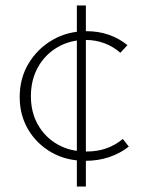

<svg xmlns="http://www.w3.org/2000/svg" viewBox="-20 -582 527 702"><path d="M292 6Q222 6 168 -25Q114 -56 83 -108.5Q52 -161 52 -227Q52 -296 84.5 -350Q117 -404 172 -436Q227 -468 296 -468Q340 -468 377.5 -455Q415 -442 446 -417L420 -389Q394 -412 361.5 -424Q329 -436 293 -436Q237 -436 191.5 -410Q146 -384 119.5 -337.5Q93 -291 93 -230Q93 -171 119 -125.5Q145 -80 190.5 -54Q236 -28 296 -28Q337 -28 370 -40Q403 -52 429 -74L451 -46Q419 -21 379 -7.5Q339 6 292 6ZM261 100V-562H294V100Z"/></svg>

Font: Ysabeau ExtraLight
Style: Regular
Weight: 250
Designer: Christian Thalmann (Catharsis Fonts)
Version: Version 2.002